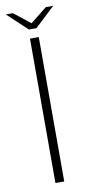

<svg xmlns="http://www.w3.org/2000/svg" viewBox="-89 -740 360 774"><g transform="rotate(-10 91.0 -352.5)"><path d="M73 0V-591H109V0ZM75 -628 -6 -704H23L90 -651L158 -705H188L106 -628Z"/></g></svg>

Font: Alumni Sans ExtraLight
Style: Regular
Weight: 250
Version: Version 1.018